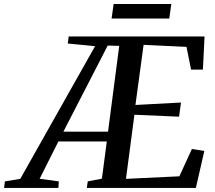

<svg xmlns="http://www.w3.org/2000/svg" viewBox="-109 -922 1057 942"><path d="M-89 0 -85 -32 -9.5 -44.5 357.5 -695.5 223.5 -708.5 228 -743H894.5L886.5 -580.5H828.5L806 -692L595.5 -702L555.5 -407L779 -419L769.5 -349.5L550.5 -359L509 -44.5L771 -57L832.5 -191L893.5 -181.5L852 0H317L321.5 -32L391 -45.5L415 -228H177.5L85.5 -45L179.5 -32L177.5 0ZM202 -276H421L476 -697L419.5 -698.5ZM448.5 -902.5H731.5L721.5 -831H438.5Z"/></svg>

Font: Merriweather 72pt Medium
Style: Italic
Weight: 500
Italic angle: -7.8°
Version: Version 2.101